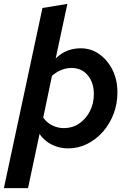

<svg xmlns="http://www.w3.org/2000/svg" viewBox="-47 -757 667 986"><path d="M-27 209 171 -716 299 -737 239 -457Q268 -485 300 -497Q332 -509 368 -509Q421 -509 463.5 -478.5Q506 -448 531 -397.5Q556 -347 556 -283Q556 -224 536.5 -172.5Q517 -121 482 -81Q447 -41 401 -18Q355 5 303 5Q257 5 218.5 -14.5Q180 -34 156 -69L97 209ZM281 -99Q325 -99 359.5 -122.5Q394 -146 414.5 -185.5Q435 -225 435 -274Q435 -332 404 -370Q373 -408 319 -408Q293 -408 267.5 -397.5Q242 -387 220 -368L175 -153Q192 -128 220.5 -113.5Q249 -99 281 -99Z"/></svg>

Font: Red Hat Mono SemiBold
Style: Italic
Weight: 600
Italic angle: -12°
Monospace: yes
Designer: Pentagram, MCKL
Foundry: MCKL
Version: Version 1.030